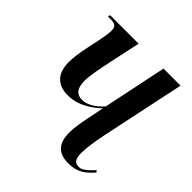

<svg xmlns="http://www.w3.org/2000/svg" viewBox="-151 -653 780 780"><g transform="rotate(45 238.5 -263.0)"><path d="M353 10C405 10 432 -13 460 -45L454 -52C422 -19 409 -10 392 -10C368 -10 360 -26 360 -57C360 -88 367 -131 376 -176L452 -536H354L297 -262C272 -233 240 -212 210 -212C176 -212 162 -235 162 -273C162 -306 172 -352 183 -406L211 -536H47L45 -526H61C88 -526 96 -517 96 -494C96 -479 92 -455 84 -417L76 -380C67 -339 63 -305 63 -282C63 -228 87 -184 156 -184C220 -184 269 -224 294 -248L281 -182C273 -146 267 -111 267 -81C267 -26 289 10 353 10Z"/></g></svg>

Font: Noto Serif Display ExtraCondensed Medium
Style: Italic
Weight: 500
Width: 2
Italic angle: -12°
Designer: Monotype Design Team
Foundry: Monotype Imaging Inc.
Version: Version 2.009